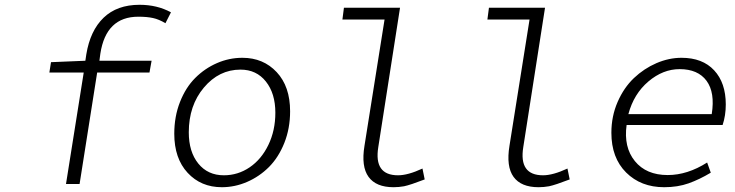

<svg xmlns="http://www.w3.org/2000/svg" viewBox="-20 -761 3038 794"><path d="M252.9 0 326.2 -460.9H184.1L190.9 -503.9L333 -509.8L336.9 -536.1Q353 -634.3 408.4 -687.7Q463.9 -741.2 557.1 -741.2Q629.9 -741.2 687 -710L664.1 -665Q637.2 -681.2 612.5 -686.5Q587.9 -691.9 551.8 -691.9Q418.5 -691.9 395 -539.1L391.1 -509.8H606.9L598.1 -460.9H381.8L309.1 0Z M897.5 13.2Q811 13.2 755.9 -46.4Q700.7 -106 700.7 -208Q700.7 -279.3 724.4 -339.4Q748 -399.4 787.4 -438.7Q826.7 -478 877.2 -500Q927.7 -522 982.4 -522Q1068.8 -522 1124.3 -462.6Q1179.7 -403.3 1179.7 -300.8Q1179.7 -230 1155.8 -169.9Q1131.8 -109.9 1092.3 -70.3Q1052.7 -30.8 1002 -8.8Q951.2 13.2 897.5 13.2ZM905.8 -36.1Q963.9 -36.1 1012.5 -69.1Q1061 -102.1 1089.8 -161.6Q1118.7 -221.2 1118.7 -294.9Q1118.7 -374.5 1079.6 -423.8Q1040.5 -473.1 974.6 -473.1Q885.7 -473.1 823.2 -398.9Q760.7 -324.7 760.7 -213.9Q760.7 -133.3 800 -84.7Q839.4 -36.1 905.8 -36.1Z M1607.4 13.2Q1535.2 13.2 1504.2 -29.5Q1473.1 -72.3 1487.3 -158.2L1570.3 -680.2H1396L1402.3 -729H1634.3L1544.4 -152.8Q1525.4 -36.1 1626 -36.1Q1667 -36.1 1727.1 -64L1736.3 -19Q1676.8 3.9 1650.9 9.3Q1629.4 13.2 1607.4 13.2Z M2207 13.2Q2134.8 13.2 2103.8 -29.5Q2072.8 -72.3 2086.9 -158.2L2169.9 -680.2H1995.6L2002 -729H2233.9L2144 -152.8Q2125 -36.1 2225.6 -36.1Q2266.6 -36.1 2326.7 -64L2335.9 -19Q2276.4 3.9 2250.5 9.3Q2229 13.2 2207 13.2Z M2726.6 13.2Q2630.4 13.2 2569.3 -47.6Q2508.3 -108.4 2508.3 -211.9Q2508.3 -280.3 2534.2 -339.6Q2560.1 -398.9 2601.6 -438.2Q2643.1 -477.5 2694.6 -499.8Q2746.1 -522 2798.3 -522Q2885.3 -522 2933.3 -470.2Q2981.4 -418.5 2981.4 -329.1Q2981.4 -283.2 2968.3 -244.1H2571.3Q2558.6 -152.3 2605.5 -94.7Q2652.3 -37.1 2741.2 -37.1Q2822.8 -37.1 2904.3 -88.9L2919.4 -46.9Q2873 -19 2827.9 -2.9Q2782.7 13.2 2726.6 13.2ZM2578.6 -289.1H2923.3Q2937.5 -378.4 2901.9 -426.8Q2866.2 -475.1 2790.5 -475.1Q2721.7 -475.1 2661.4 -424.1Q2601.1 -373 2578.6 -289.1Z"/></svg>

Font: Office Code Pro D Light Italic
Style: Regular
Weight: 300
Italic angle: -9°
Designer: Nathan Rutzky & Paul D. Hunt
Foundry: Adobe Systems Incorporated
Version: Version 1.004;PS 001.004;hotconv 1.0.70;makeotf.lib2.5.58329